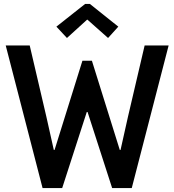

<svg xmlns="http://www.w3.org/2000/svg" viewBox="-20 -949 880 969"><path d="M194.8 0 8.8 -719.7H129.9L213.9 -360.4L251.5 -192.4H255.4L396 -642.6H443.8L584.5 -192.4H588.4L626 -360.4L710 -719.7H831.1L645 0H545.9L421.9 -383.8H418L293.9 0ZM317.9 -757.3 264.6 -814.5 409.7 -929.2H433.6L577.1 -814.5L525.4 -757.3L421.4 -849.6H419.4Z"/></svg>

Font: Reddit Sans Condensed SemiBold
Style: Regular
Weight: 600
Designer: Stephen Hutchings
Foundry: Reddit
Version: Version 1.014